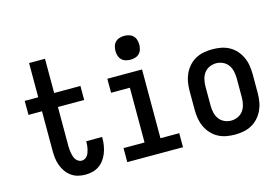

<svg xmlns="http://www.w3.org/2000/svg" viewBox="-96 -951 1693 1165"><g transform="rotate(-15 750.0 -368.5)"><path d="M311 8Q287 8 264 2Q241 -4 222 -18Q203 -32 189.5 -51.5Q176 -71 168 -93.5Q160 -116 157.5 -139.5Q155 -163 155 -186V-432H70V-520H155V-735H255V-520H420V-432H255V-186Q255 -175 256 -164Q257 -153 259 -142Q261 -131 264.5 -120.5Q268 -110 274 -101Q280 -92 290 -86Q300 -80 311 -80Q322 -80 331.5 -85.5Q341 -91 347 -99.5Q353 -108 356.5 -118Q360 -128 362.5 -138.5Q365 -149 366 -160Q367 -171 367 -181V-187H467V-177Q467 -154 463 -131.5Q459 -109 451 -88Q443 -67 429.5 -48Q416 -29 397 -16Q378 -3 356 2.5Q334 8 311 8Z M575 0V-88H707V-432H589V-520H807V-88H925V0ZM755 -595Q740 -595 725 -599.5Q710 -604 699.5 -614.5Q689 -625 684.5 -640Q680 -655 680 -670Q680 -685 684.5 -700Q689 -715 699.5 -725.5Q710 -736 725 -740.5Q740 -745 755 -745Q770 -745 785 -740.5Q800 -736 810.5 -725.5Q821 -715 825.5 -700Q830 -685 830 -670Q830 -655 825.5 -640Q821 -625 810.5 -614.5Q800 -604 785 -599.5Q770 -595 755 -595Z M1250 8Q1223 8 1196 3Q1169 -2 1145 -15Q1121 -28 1102.5 -48.5Q1084 -69 1072.5 -94Q1061 -119 1056.5 -146Q1052 -173 1052 -200V-320Q1052 -347 1056.5 -374Q1061 -401 1072.5 -426Q1084 -451 1102.5 -471.5Q1121 -492 1145 -505Q1169 -518 1196 -523Q1223 -528 1250 -528Q1277 -528 1304 -523Q1331 -518 1355 -505Q1379 -492 1397.5 -471.5Q1416 -451 1427.5 -426Q1439 -401 1443.5 -374Q1448 -347 1448 -320V-200Q1448 -173 1443.5 -146Q1439 -119 1427.5 -94Q1416 -69 1397.5 -48.5Q1379 -28 1355 -15Q1331 -2 1304 3Q1277 8 1250 8ZM1250 -80Q1272 -80 1292.5 -89.5Q1313 -99 1325.5 -116.5Q1338 -134 1343 -156Q1348 -178 1348 -200V-320Q1348 -342 1343 -364Q1338 -386 1325.5 -403.5Q1313 -421 1292.5 -430.5Q1272 -440 1250 -440Q1228 -440 1207.5 -430.5Q1187 -421 1174.5 -403.5Q1162 -386 1157 -364Q1152 -342 1152 -320V-200Q1152 -178 1157 -156Q1162 -134 1174.5 -116.5Q1187 -99 1207.5 -89.5Q1228 -80 1250 -80Z"/></g></svg>

Font: Iosevka Semibold
Style: Regular
Weight: 600
Monospace: yes
Designer: Belleve Invis
Foundry: Belleve Invis
Version: Version 33.2.3; ttfautohint (v1.8.4)